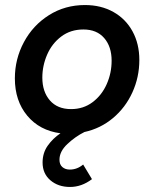

<svg xmlns="http://www.w3.org/2000/svg" viewBox="-20 -522 613 762"><path d="M423 -281Q423 -337 393.5 -371Q364 -405 311 -405Q260 -405 223 -377Q186 -349 167 -305Q148 -261 148 -214Q148 -158 178 -123.5Q208 -89 262 -89Q311 -89 347.5 -116.5Q384 -144 403.5 -188Q423 -232 423 -281ZM149 123Q149 85 169.5 56Q190 27 220 7Q137 -4 88 -63Q39 -122 39 -211Q39 -288 75 -355Q111 -422 174.5 -462Q238 -502 317 -502Q381 -502 430 -474.5Q479 -447 506 -397.5Q533 -348 533 -284Q533 -216 505.5 -155.5Q478 -95 428.5 -53.5Q379 -12 315 2Q279 20 247.5 49.5Q216 79 216 112Q216 131 227.5 141Q239 151 257 151Q286 151 310 131L345 189Q304 220 258 220Q211 220 180 193.5Q149 167 149 123Z"/></svg>

Font: Hanken Grotesk SemiBold
Style: Italic
Weight: 600
Italic angle: -8°
Designer: Alfredo Marco Pradil
Foundry: Hanken Design Co.
Version: Version 3.014